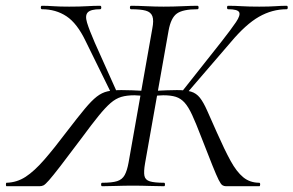

<svg xmlns="http://www.w3.org/2000/svg" viewBox="-45 -645 1016 665"><path d="M308.8 0Q305.2 0 305.2 -6Q305.2 -12 308.8 -12Q343 -12 360.7 -17.6Q378.4 -23.2 386.9 -38.8Q395.4 -54.4 400.4 -82.4L482.4 -545.4Q488.2 -574.4 482.8 -588.8Q477.4 -603.2 459.8 -608.1Q442.2 -613 409 -613Q405 -613 405 -619Q405 -625 409 -625Q431.6 -625 462.4 -623.5Q493.2 -622 521.8 -622Q554.8 -622 586.9 -623.5Q619 -625 638.8 -625Q642.8 -625 642.8 -619Q642.8 -613 638.8 -613Q588.6 -613 567.8 -598.2Q547 -583.4 539 -539.6L457.4 -79.4Q452.4 -50.6 455.2 -36.2Q458 -21.8 474 -16.9Q490 -12 523.2 -12Q526.4 -12 526.4 -6Q526.4 0 523.2 0Q500.4 0 473 -1Q445.6 -2 415.2 -2Q384.8 -2 357.2 -1Q329.6 0 308.8 0ZM-22.4 0Q-24.6 0 -24.5 -6Q-24.4 -12 -22.4 -12Q13.6 -13 43.7 -32.6Q73.8 -52.2 108.3 -91.8Q142.8 -131.4 188 -191.4Q224.8 -239.4 248.5 -267.9Q272.2 -296.4 290.1 -310.3Q308 -324.2 327.5 -328.6Q347 -333 375.6 -333Q406.4 -333 461.8 -330L459 -312Q448.2 -313 438.5 -314Q428.8 -315 420.8 -315Q394.2 -315 375.2 -309.4Q356.2 -303.8 338.1 -288.2Q320 -272.6 296.3 -243.4Q272.6 -214.2 237.4 -166.4Q190.4 -103.6 164.2 -69.7Q138 -35.8 124.9 -20.9Q111.8 -6 105.7 -3Q99.6 0 91.6 0ZM342.8 -317 251.8 -502.2Q222.2 -564.2 185.3 -588.6Q148.4 -613 100.4 -613Q96.4 -613 96.4 -619Q96.4 -625 100.2 -625Q119.2 -625 140 -623.5Q160.8 -622 194.4 -622Q231.4 -622 255.8 -623.5Q280.2 -625 301.8 -625Q305.8 -625 305.8 -619Q305.8 -613 301.8 -613Q269.8 -613 259.3 -602.4Q248.8 -591.8 256.5 -566.5Q264.2 -541.2 283.4 -497L360 -326ZM737.8 0Q730.8 0 725.3 -3.5Q719.8 -7 712.2 -22.2Q704.6 -37.4 690.5 -72.5Q676.4 -107.6 651.6 -171.4Q633.6 -218.4 620.5 -246.8Q607.4 -275.2 594.2 -289.7Q581 -304.2 564 -309.6Q547 -315 520.4 -315Q512.2 -315 502.2 -314Q492.2 -313 481.2 -312L482.8 -330Q540 -333 567.8 -333Q599 -333 617 -327.5Q635 -322 647.3 -306.5Q659.6 -291 672.5 -261.9Q685.4 -232.8 706.4 -185.6Q732.8 -126 753.6 -88Q774.4 -50 797.4 -31.1Q820.4 -12.2 852.8 -12Q856.2 -12 856.1 -6Q856 0 853 0ZM597.8 -317 583.8 -326 721 -499.4Q756 -544 772.4 -568.4Q788.8 -592.8 783.2 -602.9Q777.6 -613 745 -613Q741.4 -613 741.4 -619Q741.4 -625 745 -625Q769 -625 792.9 -623.5Q816.8 -622 852.8 -622Q888.2 -622 908.7 -623.5Q929.2 -625 947.8 -625Q951.6 -625 951.6 -619Q951.6 -613 947.8 -613Q897.6 -613 851.9 -586.9Q806.2 -560.8 754.2 -498.8Z"/></svg>

Font: Cormorant Garamond Light
Style: Italic
Weight: 300
Italic angle: -10°
Designer: Christian Thalmann (Catharsis Fonts)
Foundry: Catharsis Fonts
Version: Version 4.001